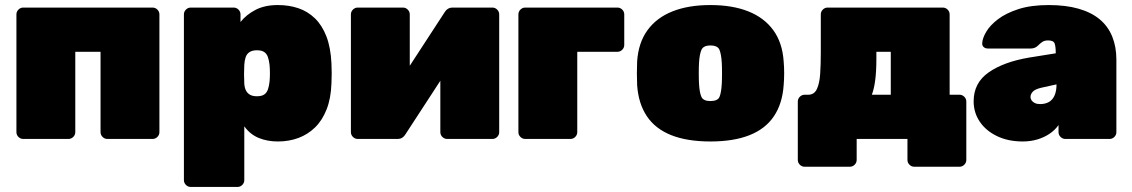

<svg xmlns="http://www.w3.org/2000/svg" viewBox="-20 -550 4479 760"><path d="M72 0Q61 0 53 -8Q45 -16 45 -27V-493Q45 -504 53 -512Q61 -520 72 -520H584Q595 -520 603 -512Q611 -504 611 -493V-27Q611 -16 603 -8Q595 0 584 0H405Q394 0 386 -8Q378 -16 378 -27V-345H278V-27Q278 -16 270 -8Q262 0 251 0Z M735 190Q724 190 716 182Q708 174 708 163V-493Q708 -504 716 -512Q724 -520 735 -520H905Q916 -520 924 -512Q932 -504 932 -493V-463Q955 -492 991.5 -511Q1028 -530 1080 -530Q1124 -530 1161 -517.5Q1198 -505 1226.5 -477.5Q1255 -450 1272 -406Q1289 -362 1292 -299Q1293 -277 1293 -260Q1293 -243 1292 -220Q1290 -161 1273 -117.5Q1256 -74 1227.5 -46Q1199 -18 1161.5 -4Q1124 10 1080 10Q1038 10 1004 -4Q970 -18 947 -50V163Q947 174 939 182Q931 190 920 190ZM997 -169Q1016 -169 1026 -176Q1036 -183 1040.5 -196Q1045 -209 1047 -227Q1050 -260 1047 -293Q1045 -311 1040.5 -324Q1036 -337 1026 -344Q1016 -351 997 -351Q979 -351 968 -344Q957 -337 952.5 -324Q948 -311 947 -293Q946 -271 946 -256.5Q946 -242 947 -219Q948 -203 953.5 -192Q959 -181 969.5 -175Q980 -169 997 -169Z M1396 0Q1385 0 1377 -8Q1369 -16 1369 -27V-493Q1369 -504 1377 -512Q1385 -520 1396 -520H1575Q1586 -520 1594 -512Q1602 -504 1602 -493V-178L1541 -196L1741 -503Q1746 -511 1753.5 -515.5Q1761 -520 1770 -520H1929Q1940 -520 1948 -512Q1956 -504 1956 -493V-27Q1956 -16 1948 -8Q1940 0 1929 0H1750Q1739 0 1731 -8Q1723 -16 1723 -27V-342L1784 -324L1584 -17Q1579 -9 1571.5 -4.5Q1564 0 1555 0Z M2059 0Q2048 0 2040 -8Q2032 -16 2032 -27V-493Q2032 -504 2040 -512Q2048 -520 2059 -520H2424Q2435 -520 2443 -512Q2451 -504 2451 -493V-372Q2451 -361 2443 -353Q2435 -345 2424 -345H2265V-27Q2265 -16 2257 -8Q2249 0 2238 0Z M2792 10Q2700 10 2637 -15Q2574 -40 2540.5 -90Q2507 -140 2502 -213Q2501 -236 2501 -260.5Q2501 -285 2502 -307Q2507 -381 2543 -430.5Q2579 -480 2642 -505Q2705 -530 2792 -530Q2879 -530 2942 -505Q3005 -480 3041 -430.5Q3077 -381 3082 -307Q3084 -285 3084 -260.5Q3084 -236 3082 -213Q3077 -140 3043.5 -90Q3010 -40 2947 -15Q2884 10 2792 10ZM2792 -150Q2821 -150 2828 -166.5Q2835 -183 2837 -218Q2838 -233 2838 -260Q2838 -287 2837 -302Q2835 -335 2828 -352.5Q2821 -370 2792 -370Q2764 -370 2756.5 -352.5Q2749 -335 2747 -302Q2746 -287 2746 -260Q2746 -233 2747 -218Q2749 -183 2756.5 -166.5Q2764 -150 2792 -150Z M3165 110Q3154 110 3146 102Q3138 94 3138 83V-148Q3138 -159 3146 -167Q3154 -175 3165 -175H3179Q3203 -175 3213.5 -197.5Q3224 -220 3226.5 -257.5Q3229 -295 3229 -341V-493Q3229 -504 3237 -512Q3245 -520 3256 -520H3712Q3723 -520 3731 -512Q3739 -504 3739 -493V-175H3778Q3789 -175 3797 -167Q3805 -159 3805 -148V83Q3805 94 3797 102Q3789 110 3778 110H3599Q3588 110 3580 102Q3572 94 3572 83V0H3371V83Q3371 94 3363 102Q3355 110 3344 110ZM3431 -175H3506V-345H3449V-316Q3449 -269 3444.5 -233.5Q3440 -198 3431 -175Z M4028 10Q3971 10 3927 -11Q3883 -32 3858.5 -68Q3834 -104 3834 -149Q3834 -222 3893.5 -263.5Q3953 -305 4053 -322L4159 -339V-340Q4159 -366 4154.5 -378Q4150 -390 4129 -390Q4115 -390 4106.5 -384.5Q4098 -379 4088 -369Q4077 -358 4060 -358H3890Q3880 -358 3873.5 -364Q3867 -370 3868 -380Q3869 -399 3884 -424.5Q3899 -450 3930.5 -474Q3962 -498 4011.5 -514Q4061 -530 4131 -530Q4199 -530 4249.5 -515.5Q4300 -501 4333 -473.5Q4366 -446 4382.5 -405.5Q4399 -365 4399 -314V-27Q4399 -16 4391 -8Q4383 0 4372 0H4197Q4186 0 4178 -8Q4170 -16 4170 -27V-55Q4156 -35 4134.5 -20.5Q4113 -6 4086 2Q4059 10 4028 10ZM4097 -138Q4117 -138 4131.5 -146Q4146 -154 4154 -171.5Q4162 -189 4162 -215V-216L4103 -203Q4077 -197 4068 -187Q4059 -177 4059 -166Q4059 -159 4063.5 -152.5Q4068 -146 4076.5 -142Q4085 -138 4097 -138Z"/></svg>

Font: Rubik Light Black
Style: Regular
Weight: 900
Version: Version 2.104